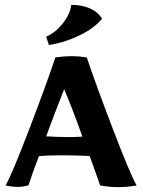

<svg xmlns="http://www.w3.org/2000/svg" viewBox="-20 -765 585 790"><path d="M392 -2 381 -34 349 -123Q295 -126 234 -126Q168 -126 140 -122Q114 -55 97 -2Q73 4 54 4Q29 4 3 -2Q31 -52 102 -238Q173 -424 208 -529Q248 -534 275 -534Q304 -534 337 -529Q372 -424 443 -238Q514 -52 542 -2Q506 5 464 5Q431 5 392 -2ZM319 -203Q277 -321 244 -398Q201 -289 170 -204Q218 -201 272 -201Q291 -201 319 -203ZM170 -614Q209 -631 239 -669.5Q269 -708 273 -745Q317 -745 350 -730.5Q383 -716 400 -688Q367 -648 305.5 -618.5Q244 -589 181 -580Z"/></svg>

Font: Mirza
Style: Bold
Weight: 700
Designer: Arabic design by Kourosh Beigpour, Latin design by Eduardo Tunni, engineering by Lasse Fister
Version: Version 1.0010g